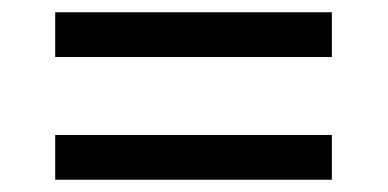

<svg xmlns="http://www.w3.org/2000/svg" viewBox="-20 -479 632 313"><path d="M70 -459H521V-386H70ZM70 -259H521V-186H70Z"/></svg>

Font: ltelugu85
Style: Book
Weight: 400
Designer: Jelle Bosma - Monotype Design Team
Foundry: Monotype Imaging Inc.
Version: Version 2.003